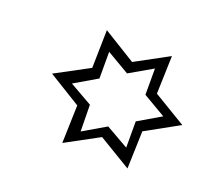

<svg xmlns="http://www.w3.org/2000/svg" viewBox="-64 -770 503 450"><g transform="rotate(20 188.0 -545.0)"><path d="M270.5 -446.3V-511.7L327.1 -544.9L270.5 -578.1V-643.6L212.9 -610.4L156.2 -643.6V-577.1L99.6 -543.9L156.2 -511.7L157.2 -445.3L213.9 -478.5ZM290 -401.4 209 -450.2 126 -405.3 128.9 -500 47.9 -549.8 131.8 -594.7 133.8 -689.5 214.8 -639.6 297.9 -684.6 294.9 -589.8 376 -541 293 -495.1Z"/></g></svg>

Font: Dehalvi Khush Khat
Style: Regular
Weight: 400
Version: Version 002.500